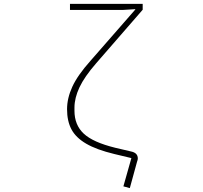

<svg xmlns="http://www.w3.org/2000/svg" viewBox="-20 -797 1040 985"><path d="M646 168 613 159 654 14 566 -7Q475 -29 422 -60Q369 -91 346.5 -133.5Q324 -176 324 -237Q324 -293 351 -352Q378 -411 445 -486L674 -748V-750L610 -746H339V-777H712V-747L473 -472Q413 -403 387.5 -348.5Q362 -294 362 -245V-229Q362 -156 409.5 -111.5Q457 -67 571 -39L652 -20Q687 -13 687 16Q687 23 683 33Z"/></svg>

Font: IBM Plex Sans JP ExtraLight
Style: Regular
Weight: 200
Designer: Mike Abbink; Paul van der Laan; Pieter van Rosmalen; Wujin Sim; Yejin Wi; Jinhee Kim; Boomi Park; Yona Kim; Kichan Ma
Foundry: Sandoll Inc.
Version: Version 1.001